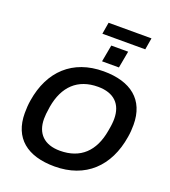

<svg xmlns="http://www.w3.org/2000/svg" viewBox="-178 -1142 1137 1283"><g transform="rotate(20 391.0 -501.0)"><path d="M357 -931H662L676 -1014H371ZM418 -757H538L560 -877H440ZM359 12C579 12 719 -122 754 -342C759 -371 761 -400 761 -430C761 -607 646 -698 452 -698C232 -698 93 -566 58 -348C53 -318 51 -288 51 -256C51 -78 165 12 359 12ZM357 -99C245 -99 185 -160 185 -264C185 -285 187 -308 194 -352C220 -504 308 -588 452 -588C566 -588 626 -527 626 -423C626 -401 624 -378 616 -335C590 -183 503 -99 357 -99Z"/></g></svg>

Font: Archivo SemiBold
Style: Italic
Weight: 600
Italic angle: -10°
Designer: Hector Gatti
Foundry: Omnibus-Type
Version: Version 2.001